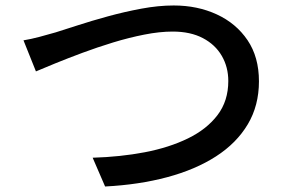

<svg xmlns="http://www.w3.org/2000/svg" viewBox="-20 -680 1040 694"><path d="M64.9 -534.2Q91.8 -538.6 122.1 -546.6Q152.3 -554.7 181.2 -563Q211.4 -572.3 260.7 -588.4Q310.1 -604.5 369.6 -620.8Q429.2 -637.2 491 -648.7Q552.7 -660.2 607.9 -660.2Q693.8 -660.2 763.7 -627.9Q833.5 -595.7 874.8 -534.7Q916 -473.6 916 -386.2Q916 -298.3 875.5 -230.5Q835 -162.6 760.7 -114.7Q686.5 -66.9 584.5 -39.6Q482.4 -12.2 359.9 -5.9L314.9 -109.9Q414.6 -112.8 502.9 -129.6Q591.3 -146.5 659.4 -179.7Q727.5 -212.9 766.4 -264.2Q805.2 -315.4 805.2 -387.2Q805.2 -437.5 781.7 -478Q758.3 -518.6 713.4 -542.2Q668.5 -565.9 604 -565.9Q557.1 -565.9 501.5 -554.9Q445.8 -543.9 388.4 -526.4Q331.1 -508.8 277.8 -489Q224.6 -469.2 180.9 -451.4Q137.2 -433.6 109.9 -421.9Z"/></svg>

Font: Source Han Sans CN Medium
Style: Regular
Weight: 500
Designer: Ryoko NISHIZUKA  (kana, bopomofo & ideographs); Paul D. Hunt (Latin, Greek & Cyrillic); Sandoll Communications , Soo-you
Foundry: Adobe
Version: Version 2.004;hotconv 1.0.118;makeotfexe 2.5.65603